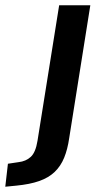

<svg xmlns="http://www.w3.org/2000/svg" viewBox="-124 -514 379 727"><path d="M-104 193 -94 106 -54 100Q-26 97 -7.5 80Q11 63 18 19L100 -494H218L138 9Q132 51 119 83Q106 115 83 137Q60 159 24.5 171.5Q-11 184 -63 189Z"/></svg>

Font: Nunito Sans 10pt Condensed
Style: Bold Italic
Weight: 700
Width: 3
Italic angle: -9°
Designer: Vernon Adams
Foundry: Vernon Adams
Version: Version 3.101;gftools[0.9.27]